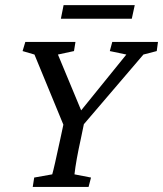

<svg xmlns="http://www.w3.org/2000/svg" viewBox="-20 -739 644 759"><path d="M231.4 -718.8H512.7L501 -665H220.7ZM546.9 -523.4 311.5 -248 299.8 -191.4Q280.3 -103.5 274.4 -49.8L339.8 -37.1L330.1 0H109.4L115.2 -37.1L186.5 -49.8Q193.4 -72.8 218.8 -191.4L230.5 -246.1L116.2 -523.4L69.3 -537.1L80.1 -573.2H278.3L272.5 -537.1L209 -523.4L300.8 -302.7L479.5 -523.4L414.1 -537.1L423.8 -573.2H604.5L599.6 -537.1Z"/></svg>

Font: Crimson Pro
Style: Italic
Weight: 400
Italic angle: -12°
Designer: Jacques Le Bailly
Foundry: Baron von Fonthausen
Version: Version 1.003